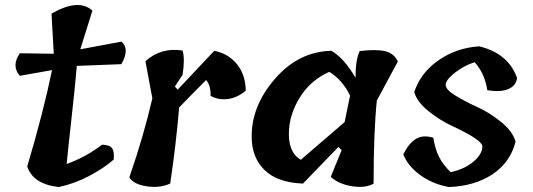

<svg xmlns="http://www.w3.org/2000/svg" viewBox="-20 -755 2151 775"><path d="M470 -496 290 -489Q284 -415 269 -280.5Q254 -146 249 -93Q327 -121 392 -171Q423 -170 432.5 -156.5Q442 -143 439 -111Q398 -75 338.5 -44Q279 -13 217 0Q113 -12 90 -83Q156 -306 190 -472L60 -449Q25 -489 60 -540L197 -538L188 -700Q298 -763 353 -712L304 -556L470 -587Q505 -558 470 -496Z M686 -406 697 -393Q839 -544 845 -550Q901 -539 936 -496.5Q971 -454 972 -389Q939 -361 901 -355.5Q863 -350 830 -368Q831 -411 812 -432Q748 -368 703 -321Q692 -183 667 -14Q625 5 572 -3Q519 -11 502 -39Q559 -203 595 -358L567 -508Q631 -565 717 -551Q727 -518 717 -453Z M1346 -162 1203 -14Q1099 -18 1047.5 -69Q996 -120 996 -201Q994 -326 1089.5 -436.5Q1185 -547 1318 -550Q1370 -519 1415 -441V-442Q1415 -514 1432 -549Q1501 -557 1536 -548Q1571 -539 1586 -507L1501 -349Q1488 -220 1488 -14Q1456 5 1402.5 -3Q1349 -11 1315 -41L1359 -149ZM1194 -110Q1256 -163 1371 -262L1393 -369Q1363 -432 1309 -465Q1233 -431 1189.5 -360.5Q1146 -290 1146 -214Q1146 -138 1194 -110Z M1927 -164Q1927 -190 1802 -248Q1755 -270 1709.5 -306.5Q1664 -343 1652 -383Q1678 -462 1750.5 -512Q1823 -562 1914 -568Q2031 -540 2067 -441Q2064 -410 2033 -396Q2002 -382 1947 -391Q1937 -458 1896 -504Q1852 -490 1815.5 -461Q1779 -432 1779 -412.5Q1779 -393 1818.5 -369Q1858 -345 1907.5 -322.5Q1957 -300 2003.5 -262Q2050 -224 2061 -183Q2040 -100 1968.5 -52Q1897 -4 1792 0Q1726 -12 1676 -48.5Q1626 -85 1608 -132Q1629 -175 1657.5 -193.5Q1686 -212 1729 -199Q1737 -151 1752.5 -121Q1768 -91 1799 -60Q1855 -72 1891 -102.5Q1927 -133 1927 -164Z"/></svg>

Font: Tillana SemiBold
Style: Regular
Weight: 600
Designer: Lipi Raval (Devanagari, Latin), Jonny Pinhorn (Latin)
Foundry: Indian Type Foundry
Version: Version 2.003;PS 1.0;hotconv 1.0.79;makeotf.lib2.5.61930; tt